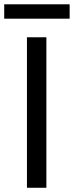

<svg xmlns="http://www.w3.org/2000/svg" viewBox="-36 -887 349 907"><path d="M293 -798.8H-16.1V-866.7H293ZM183.1 0H91.3V-710.9H183.1Z"/></svg>

Font: Robert Sans Medium
Style: Regular
Weight: 500
Designer: Christian Robertson (extended by Adam Twardoch)
Foundry: Google
Version: Version 12.135;April 2, 2019;FontCreator 11.5.0.2425 64-bit;